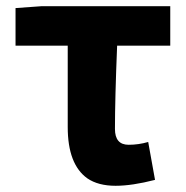

<svg xmlns="http://www.w3.org/2000/svg" viewBox="-20 -584 598 618"><path d="M261 -10Q198 -55 198 -175V-437H30V-558L113 -564H528V-437H357Q350 -264 350 -169Q350 -118 394 -118Q426 -118 457 -127L479 -5Q405 14 352 14Q296 14 261 -10Z"/></svg>

Font: Merged Yaku Han JP ExtraBold
Style: Regular
Weight: 800
Designer: Ryoko NISHIZUKA 西塚涼子 (kana, bopomofo & ideographs); Paul D. Hunt (Latin, Greek & Cyrillic); Sandoll Communications 산돌커뮤니
Foundry: Adobe
Version: Version 2.004